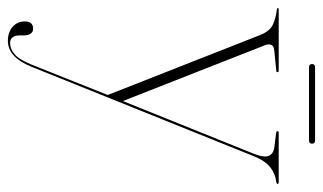

<svg xmlns="http://www.w3.org/2000/svg" viewBox="-198 -372 800 475"><g transform="rotate(90 201.5 -135.0)"><path d="M124.5 186 199.5 -2 51 -379.5Q41.5 -403 25.5 -410.5Q9.5 -418 -12.5 -420.5Q-15.5 -421 -15.5 -423Q-15.5 -425 -12.5 -425H139.5Q143 -425 143 -422Q143 -419 139.5 -419L89 -414Q78 -413 75.5 -406.5Q73 -400 76 -392L214.5 -39.5L344.5 -362.5Q355 -388.5 350 -400.5Q345 -412.5 327 -414.5L294 -418.5Q289 -419 289 -421.5Q289 -425 292.5 -425H415Q419.5 -425 419.5 -422Q419.5 -420 415 -419Q394.5 -417 378.2 -404Q362 -391 351 -363.5L129.5 187Q106 245 65.5 245Q44 245 30.8 233.2Q17.5 221.5 17.5 203Q17.5 182.5 36 182.5Q43.5 182.5 47.8 189Q52 195.5 52 204V215Q52 239.5 71.5 239.5Q85.5 239.5 98.8 228.2Q112 217 124.5 186ZM123 -507.5Q123 -515 131 -515H312Q320 -515 320 -507.5Q320 -500 312 -500H131Q123 -500 123 -507.5Z"/></g></svg>

Font: Fraunces 144pt S000 Thin
Style: Regular
Weight: 100
Version: Version 1.000; ttfautohint (v1.8.3)